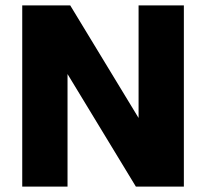

<svg xmlns="http://www.w3.org/2000/svg" viewBox="-20 -688 760 708"><path d="M658 0V-668H491V-253L239 -668H62V0H229V-415L481 0Z"/></svg>

Font: Gantari ExtraBold
Style: Regular
Weight: 800
Designer: Anugrah Pasau
Foundry: Lafontype
Version: Version 1.000